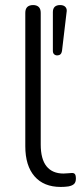

<svg xmlns="http://www.w3.org/2000/svg" viewBox="-20 -731 325 759"><path d="M220 8Q153 8 116.5 -34Q80 -76 80 -153V-680Q80 -696 88 -703.5Q96 -711 111 -711Q125 -711 133 -703.5Q141 -696 141 -680V-160Q141 -102 164 -73.5Q187 -45 231 -45Q241 -45 248 -46Q255 -47 262 -47Q271 -48 275.5 -43.5Q280 -39 280 -25Q280 -11 273 -4Q266 3 250 6Q243 7 235.5 7.5Q228 8 220 8ZM206 -512Q199 -512 194 -516.5Q189 -521 189 -530V-683Q189 -711 218 -711Q232 -711 239 -703Q246 -695 243 -681L225 -529Q222 -512 206 -512Z"/></svg>

Font: Nunito ExtraLight Light
Style: Regular
Weight: 300
Version: Version 3.602